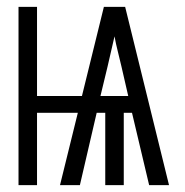

<svg xmlns="http://www.w3.org/2000/svg" viewBox="-20 -540 540 560"><path d="M34 0V-520H88V-260H219L283 -520H345L473 0H415L365 -211H341V0H287V-211H262L213 0H155L207 -211H88V0ZM354 -260 334 -347Q329 -369 323.5 -390.5Q318 -412 314 -434Q309 -412 304 -390.5Q299 -369 294 -347L273 -260Z"/></svg>

Font: Iosevka Light
Style: Regular
Weight: 300
Monospace: yes
Designer: Belleve Invis
Foundry: Belleve Invis
Version: Version 32.5.0; ttfautohint (v1.8.4)